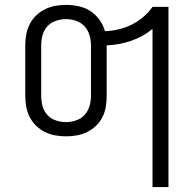

<svg xmlns="http://www.w3.org/2000/svg" viewBox="-20 -548 790 783"><path d="M602 215V-430Q563 -398 514.5 -381.5Q466 -365 415 -363Q415 -363 415 -363Q415 -363 415 -363V-158Q415 -135 411.5 -113Q408 -91 398 -71Q388 -51 372 -35.5Q356 -20 336 -10Q316 0 294 4Q272 8 249 8Q227 8 205 4Q183 0 163 -10Q143 -20 127 -35.5Q111 -51 101 -71Q91 -91 87 -113Q83 -135 83 -158V-363Q83 -385 87 -407Q91 -429 101 -449Q111 -469 127 -484.5Q143 -500 163 -510Q183 -520 205 -524Q227 -528 249 -528Q275 -528 301 -522.5Q327 -517 348.5 -503Q370 -489 385.5 -467.5Q401 -446 408 -421Q437 -422 464.5 -428.5Q492 -435 517 -447.5Q542 -460 564 -478.5Q586 -497 602 -520H667V215ZM249 -50Q270 -50 290.5 -57Q311 -64 325 -79.5Q339 -95 345 -115.5Q351 -136 351 -158V-363Q351 -384 345 -404.5Q339 -425 325 -440.5Q311 -456 290.5 -463Q270 -470 249 -470Q228 -470 207.5 -463Q187 -456 173 -440.5Q159 -425 153.5 -404.5Q148 -384 148 -363V-158Q148 -136 153.5 -115.5Q159 -95 173 -79.5Q187 -64 207.5 -57Q228 -50 249 -50Z"/></svg>

Font: Iosevka Aile Custom Light
Style: Regular
Weight: 300
Designer: Belleve Invis
Foundry: Belleve Invis
Version: Version 17.0.2; ttfautohint (v1.8.3)